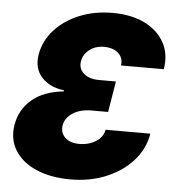

<svg xmlns="http://www.w3.org/2000/svg" viewBox="-53 -786 774 846"><g transform="rotate(5 334.0 -363.5)"><path d="M290 9.8Q201.2 9.8 137.5 -18.1Q73.7 -45.9 43.2 -95.5Q12.7 -145 23.4 -209Q34.7 -275.9 85.7 -320.1Q136.7 -364.3 226.6 -374L227.1 -378.9Q163.6 -386.2 127.9 -425.5Q92.3 -464.8 102.1 -525.4Q112.3 -586.9 155.3 -634.8Q198.2 -682.6 264.6 -710Q331.1 -737.3 411.6 -737.3Q494.1 -737.3 553.2 -708.3Q612.3 -679.2 640.4 -627.9Q668.5 -576.7 657.2 -509.8H467.8Q473.1 -543 450.2 -564Q427.2 -585 386.2 -585Q349.1 -585 322.5 -564.7Q295.9 -544.4 290.5 -512.7Q285.2 -480 309.3 -458.7Q333.5 -437.5 377.4 -437.5H451.7L429.2 -300.8H355Q307.1 -300.8 273.9 -279.8Q240.7 -258.8 234.9 -225.6Q229.5 -191.9 251.5 -170.7Q273.4 -149.4 314.5 -149.4Q357.4 -149.4 388.7 -169.7Q419.9 -189.9 424.8 -221.7H623Q611.8 -153.8 565.2 -101.6Q518.6 -49.3 447.3 -19.8Q376 9.8 290 9.8Z"/></g></svg>

Font: Inter Black
Style: Italic
Weight: 900
Italic angle: -9.39999°
Designer: Rasmus Andersson
Foundry: rsms
Version: Version 4.000;git-a52131595